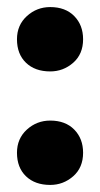

<svg xmlns="http://www.w3.org/2000/svg" viewBox="-20 -511 283 543"><path d="M28 -79Q28 -119 56 -144.5Q84 -170 122 -170Q165 -170 190 -144.5Q215 -119 215 -79Q215 -37 187 -12.5Q159 12 122 12Q79 12 53.5 -12.5Q28 -37 28 -79ZM28 -400Q28 -440 56 -465.5Q84 -491 122 -491Q165 -491 190 -465.5Q215 -440 215 -400Q215 -358 187 -333.5Q159 -309 122 -309Q79 -309 53.5 -333.5Q28 -358 28 -400Z"/></svg>

Font: Bitter ExtraBold
Style: Regular
Weight: 800
Designer: Sol Matas, and Bitter project Authors
Foundry: Sol Matas
Version: Version 2.001